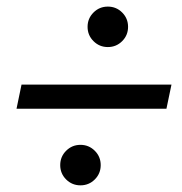

<svg xmlns="http://www.w3.org/2000/svg" viewBox="-20 -597 549 579"><path d="M222.7 -38.1Q197.3 -38.1 179.4 -55.9Q161.6 -73.7 161.6 -99.1Q161.6 -124.5 179.4 -142.3Q197.3 -160.2 222.7 -160.2Q248 -160.2 265.9 -142.3Q283.7 -124.5 283.7 -99.1Q283.7 -73.7 265.9 -55.9Q248 -38.1 222.7 -38.1ZM305.2 -455.1Q279.8 -455.1 262 -472.9Q244.1 -490.7 244.1 -516.1Q244.1 -541.5 262 -559.3Q279.8 -577.1 305.2 -577.1Q330.6 -577.1 348.4 -559.3Q366.2 -541.5 366.2 -516.1Q366.2 -490.7 348.4 -472.9Q330.6 -455.1 305.2 -455.1ZM29.8 -269 44.9 -341.8H497.1L481.9 -269Z"/></svg>

Font: Reddit Sans
Style: Italic
Weight: 400
Italic angle: -11.25°
Designer: Stephen Hutchings
Version: Version 1.013